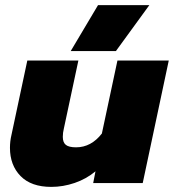

<svg xmlns="http://www.w3.org/2000/svg" viewBox="-20 -717 681 752"><path d="M364 -697H565L434 -517H257ZM19 -138Q19 -164 25 -189L87 -480H287L230 -213Q226 -197 226 -181Q226 -159 238 -149.5Q250 -140 278 -140Q337 -140 379 -194L440 -480H641L539 0H345L354 -46Q318 -16 272.5 -0.5Q227 15 181 15Q102 15 60.5 -27.5Q19 -70 19 -138Z"/></svg>

Font: Prompt ExtraBold
Style: Italic
Weight: 800
Italic angle: -12°
Designer: Katatrad Team
Foundry: CadsonDemak
Version: Version 1.001